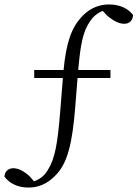

<svg xmlns="http://www.w3.org/2000/svg" viewBox="-42 -735 619 864"><path d="M112 -384H241L229 -234C217 -88 206 -21 172 32C159 54 139 71 111 81L92 59C65 34 40 22 18 22C-7 22 -21 39 -22 60C-1 88 35 109 86 109C127 109 169 95 208 54C262 0 283 -90 296 -246L307 -384H455V-420H310C320 -532 330 -591 363 -639C376 -659 395 -676 420 -686L442 -663C470 -640 494 -628 517 -628C543 -628 555 -645 557 -667C537 -694 501 -715 449 -715C408 -715 366 -701 330 -664C277 -610 256 -539 244 -420H112Z"/></svg>

Font: Noto Serif SC Light
Style: Regular
Weight: 300
Designer: Ryoko NISHIZUKA 西塚涼子 (kana & ideographs); Frank Grießhammer (Latin, Greek & Cyrillic); Wenlong ZHANG 张文龙 (bopomofo); San
Foundry: Adobe
Version: Version 2.001;hotconv 1.1.0;makeotfexe 2.6.0